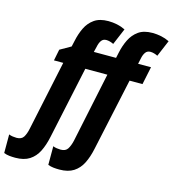

<svg xmlns="http://www.w3.org/2000/svg" viewBox="-251 -881 1117 1236"><g transform="rotate(15 307.0 -262.5)"><path d="M-35 240Q-55 240 -74 238Q-93 236 -111 229V105Q-100 110 -85.5 112Q-71 114 -60 114Q-27 114 -13.5 92.5Q0 71 7 37L106 -430H44L59 -505L131 -546L140 -586Q150 -634 169.5 -674.5Q189 -715 224.5 -740Q260 -765 318 -765Q347 -765 376 -759Q405 -753 431 -740L385 -631Q373 -637 360.5 -640.5Q348 -644 336 -644Q315 -644 303.5 -628Q292 -612 287 -586L278 -549H426L434 -586Q444 -634 464 -674.5Q484 -715 519 -740Q554 -765 612 -765Q641 -765 670 -759Q699 -753 725 -740L679 -631Q667 -637 654.5 -640.5Q642 -644 630 -644Q609 -644 597.5 -628Q586 -612 581 -586L573 -549H659L634 -430H548L444 52Q432 109 411 151Q390 193 353.5 216.5Q317 240 259 240Q239 240 220 238Q201 236 183 229V105Q194 110 208.5 112Q223 114 234 114Q267 114 280.5 92.5Q294 71 302 37L400 -430H253L150 52Q138 109 117 151Q96 193 59.5 216.5Q23 240 -35 240Z"/></g></svg>

Font: Noto Sans Condensed ExtraBold
Style: Italic
Weight: 800
Width: 3
Italic angle: -12°
Designer: Monotype Design Team
Foundry: Monotype Imaging Inc.
Version: Version 2.013; ttfautohint (v1.8.4.7-5d5b)